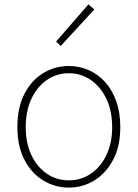

<svg xmlns="http://www.w3.org/2000/svg" viewBox="-20 -840 626 873"><path d="M293 13Q230 13 176.5 -19.5Q123 -52 91 -113.5Q59 -175 59 -262Q59 -351 91 -413Q123 -475 176.5 -507.5Q230 -540 293 -540Q340 -540 382.5 -521.5Q425 -503 457.5 -467.5Q490 -432 508.5 -380Q527 -328 527 -262Q527 -175 494.5 -113.5Q462 -52 409 -19.5Q356 13 293 13ZM293 -20Q349 -20 393.5 -50.5Q438 -81 464 -135.5Q490 -190 490 -262Q490 -335 464 -390Q438 -445 393.5 -476Q349 -507 293 -507Q237 -507 192.5 -476Q148 -445 122.5 -390Q97 -335 97 -262Q97 -190 122.5 -135.5Q148 -81 192.5 -50.5Q237 -20 293 -20ZM256 -631 235 -651 382 -820 409 -797Z"/></svg>

Font: Noto Sans SC Thin Thin
Style: Regular
Weight: 250
Version: Version 2.004-H2;hotconv 1.0.118;makeotfexe 2.5.65603